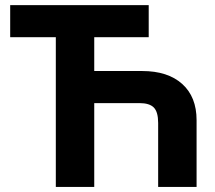

<svg xmlns="http://www.w3.org/2000/svg" viewBox="-20 -734 845 754"><path d="M564 -713.9V-587.9H350.1V-455.1H538.1Q639.2 -455.1 695.6 -404.3Q752 -353.5 752 -262.2V0H601.1V-251Q601.1 -294.4 584 -311.8Q566.9 -329.1 527.8 -329.1H350.1V0H199.2V-587.9H20V-713.9Z"/></svg>

Font: Open Sans
Style: Bold
Weight: 700
Designer: Monotype Design Team
Foundry: Monotype Imaging Inc.
Version: Version 3.000; ttfautohint (v1.8.4)